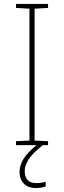

<svg xmlns="http://www.w3.org/2000/svg" viewBox="-20 -734 323 971"><path d="M105 131C105 80 151 36 197 0H223V-20L155 -23V-690L223 -694V-714H61V-694L129 -690V-23L61 -20V0H165C105 48 79 90 79 135C79 190 115 217 161 217C182 217 200 213 211 209V185C200 189 182 192 163 192C124 192 105 170 105 131Z"/></svg>

Font: Noto Sans Arabic Thin
Style: Regular
Weight: 100
Designer: Monotype Design Team, Nadine Chahine, Nizar Qandah and Khaled Hosny
Foundry: Monotype Imaging Inc.
Version: Version 2.012